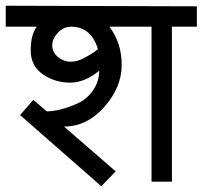

<svg xmlns="http://www.w3.org/2000/svg" viewBox="-30 -633 706 669"><path d="M351 -540Q394 -484 394 -406.5Q394 -329 333.5 -260.5Q273 -192 193 -192L373 -36L323 16L40 -232L86 -285L133 -245Q177 -245 239 -272Q271 -286 293 -316.5Q315 -347 316 -387Q266 -345 214 -345Q162 -345 119.5 -374Q77 -403 77 -457.5Q77 -512 98 -540H-10V-613L656 -611V-540H569V0H498V-540ZM311 -462Q288 -539 219 -540Q191 -540 171.5 -519Q152 -498 152 -474.5Q152 -451 172 -434.5Q192 -418 215.5 -418Q239 -418 261 -430Q298 -449 311 -462Z"/></svg>

Font: Autonym
Style: Regular
Weight: 500
Version: Version 1.0.20131126